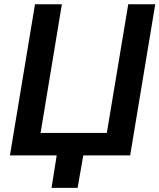

<svg xmlns="http://www.w3.org/2000/svg" viewBox="-20 -748 767 924"><path d="M606.4 0H27.8L148.4 -727.5H277.8L175.3 -108.4H494.1L597.2 -727.5H727.1ZM228 156.2 257.8 -31.2H386.2L353.5 156.2Z"/></svg>

Font: Inter SemiBold
Style: Italic
Weight: 600
Italic angle: -9.3988°
Designer: Rasmus Andersson
Foundry: rsms
Version: Version 4.001;git-66647c0bb